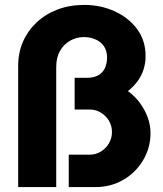

<svg xmlns="http://www.w3.org/2000/svg" viewBox="-20 -762 663 782"><path d="M54 0V-493Q54 -548 74 -593Q94 -638 130 -671.5Q166 -705 215 -723.5Q264 -742 323 -742Q390 -742 447 -716Q504 -690 538.5 -643.5Q573 -597 573 -533Q573 -506 565 -480Q557 -454 540.5 -431.5Q524 -409 501 -391Q530 -370 550 -342.5Q570 -315 581.5 -284Q593 -253 593 -220Q593 -160 563 -109.5Q533 -59 482 -29.5Q431 0 369 0H260V-132H345Q370 -132 390.5 -144.5Q411 -157 423.5 -178Q436 -199 436 -224Q436 -250 423.5 -270.5Q411 -291 390.5 -303.5Q370 -316 345 -316H284V-445H333Q361 -445 379.5 -455Q398 -465 407 -484Q416 -503 416 -528Q416 -555 403.5 -573.5Q391 -592 369 -601.5Q347 -611 321 -611Q292 -611 266 -596.5Q240 -582 224.5 -555Q209 -528 209 -489V0Z"/></svg>

Font: MuseoModerno Thin
Style: Bold
Weight: 700
Version: Version 1.003